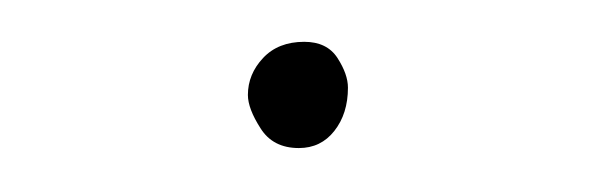

<svg xmlns="http://www.w3.org/2000/svg" viewBox="-20 -87 279 90"><path d="M96.2 -42.5Q96.2 -52.2 103.3 -59.8Q110.4 -67.4 122.6 -67.4Q133.3 -67.4 138.2 -59.8Q143.1 -52.2 143.1 -45.9Q143.1 -33.7 136.7 -25.6Q130.4 -17.6 120.1 -17.6Q107.9 -17.6 102.1 -26.9Q96.2 -36.1 96.2 -42.5Z"/></svg>

Font: Mikhak-DS1-FD Thin
Style: Regular
Weight: 100
Designer: Amin Abedi
Version: Version 3.2